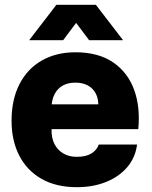

<svg xmlns="http://www.w3.org/2000/svg" viewBox="-20 -767 632 797"><path d="M299 10Q213 10 152.5 -24.5Q92 -59 60 -121Q28 -183 28 -266Q28 -353 60.5 -417Q93 -481 153 -515.5Q213 -550 293 -550Q388 -550 449 -508.5Q510 -467 536.5 -395Q563 -323 554 -231H194Q193 -194 206.5 -168.5Q220 -143 243.5 -129.5Q267 -116 299 -116Q337 -116 359.5 -130Q382 -144 390 -167H549Q542 -113 508.5 -73.5Q475 -34 421 -12Q367 10 299 10ZM194 -319 180 -334H403L388 -319Q390 -354 378.5 -377Q367 -400 345 -412Q323 -424 293 -424Q262 -424 240 -411.5Q218 -399 206 -375Q194 -351 194 -319ZM101 -600 214 -747H378L491 -600H350L296 -672L242 -600Z"/></svg>

Font: Mona Sans ExtraLight ExtraBold
Style: Regular
Weight: 800
Version: Version 2.000